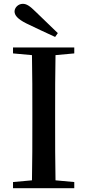

<svg xmlns="http://www.w3.org/2000/svg" viewBox="-20 -983 457 1003"><path d="M282 -810C243 -848 204 -886 167 -921C135 -953 118 -963 99 -963C75 -963 56 -943 56 -923C56 -904 71 -884 117 -861C167 -837 217 -813 268 -790ZM48 -704 147 -695C149 -595 149 -495 149 -393V-342C149 -241 149 -140 147 -41L48 -32V0H368V-32L270 -41C268 -141 268 -242 268 -343V-393C268 -494 268 -596 270 -695L368 -704V-735H48Z"/></svg>

Font: Noto Serif CJK SC SemiBold
Style: Regular
Weight: 600
Designer: Ryoko NISHIZUKA 西塚涼子 (kana & ideographs); Frank Grießhammer (Latin, Greek & Cyrillic); Wenlong ZHANG 张文龙 (bopomofo); San
Foundry: Adobe
Version: Version 2.001;hotconv 1.1.0;makeotfexe 2.6.0